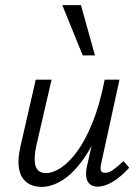

<svg xmlns="http://www.w3.org/2000/svg" viewBox="-20 -726 550 752"><path d="M142 6Q120 6 101 -2Q82 -10 69 -28Q56 -46 53 -76.5Q50 -107 60 -152L120 -414H182L123 -159Q111 -106 119 -77Q127 -48 161 -48Q187 -48 219 -69Q251 -90 283 -134Q315 -178 343 -247.5Q371 -317 390 -414H427Q403 -302 370 -222Q337 -142 298.5 -91.5Q260 -41 220 -17.5Q180 6 142 6ZM362 5Q345 5 333.5 -3.5Q322 -12 318.5 -29.5Q315 -47 320 -72L397 -414H448L377 -89Q372 -69 375 -59Q378 -49 392 -49Q407 -49 424 -61.5Q441 -74 464 -95L486 -69Q453 -33 421.5 -14Q390 5 362 5ZM304 -509 224 -706H297L352 -509Z"/></svg>

Font: Ysabeau
Style: Italic
Weight: 400
Italic angle: -12°
Designer: Christian Thalmann (Catharsis Fonts)
Version: Version 2.000;gftools[0.9.27.dev2+g8671c4b]